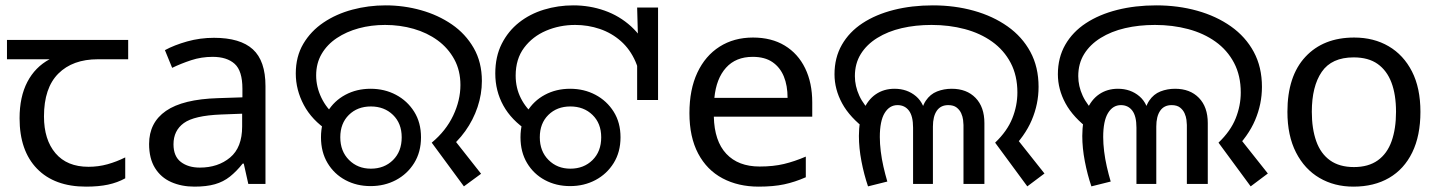

<svg xmlns="http://www.w3.org/2000/svg" viewBox="-20 -686 5371 716"><path d="M301 10Q183 10 118 -57Q53 -124 53 -245Q53 -325 82 -380.5Q111 -436 165 -465H6V-537H458V-465H345Q251 -465 197.5 -411.5Q144 -358 144 -252Q144 -165 187 -114.5Q230 -64 310 -64Q347 -64 381 -73.5Q415 -83 447 -99V-21Q418 -5 383 2.5Q348 10 301 10Z M778 -545Q876 -545 923 -502Q970 -459 970 -365V0H906L889 -76H885Q862 -47 837.5 -27.5Q813 -8 781.5 1Q750 10 705 10Q657 10 618.5 -7Q580 -24 558 -59.5Q536 -95 536 -149Q536 -229 599 -272.5Q662 -316 793 -320L884 -323V-355Q884 -422 855 -448Q826 -474 773 -474Q731 -474 693 -461.5Q655 -449 622 -433L595 -499Q630 -518 678 -531.5Q726 -545 778 -545ZM804 -259Q704 -255 665.5 -227Q627 -199 627 -148Q627 -103 654.5 -82Q682 -61 725 -61Q793 -61 838 -98.5Q883 -136 883 -214V-262Z M1590 -154Q1643 -198 1670 -255Q1697 -312 1697 -369Q1697 -423 1674 -465Q1651 -507 1612 -535.5Q1573 -564 1522.5 -578.5Q1472 -593 1416 -593Q1364 -593 1318 -580.5Q1272 -568 1236 -544Q1200 -520 1179.5 -485Q1159 -450 1159 -405Q1159 -362 1178.5 -321.5Q1198 -281 1232 -254L1204 -198Q1143 -238 1113 -294.5Q1083 -351 1083 -412Q1083 -475 1111 -522.5Q1139 -570 1186.5 -602Q1234 -634 1294 -650Q1354 -666 1418 -666Q1486 -666 1550 -648Q1614 -630 1665 -595Q1716 -560 1746.5 -507Q1777 -454 1777 -384Q1777 -335 1761 -287Q1745 -239 1715 -197Q1685 -155 1643 -123L1659 -184L1774 -38L1710 9ZM1362 8Q1310 8 1268 -14.5Q1226 -37 1201.5 -78Q1177 -119 1177 -174Q1177 -229 1201.5 -269.5Q1226 -310 1268 -332.5Q1310 -355 1362 -355Q1414 -355 1456.5 -332.5Q1499 -310 1524.5 -269.5Q1550 -229 1550 -174Q1550 -119 1524.5 -78Q1499 -37 1456.5 -14.5Q1414 8 1362 8ZM1363 -57Q1413 -57 1445.5 -89Q1478 -121 1478 -174Q1478 -226 1445.5 -257.5Q1413 -289 1363 -289Q1313 -289 1281 -257.5Q1249 -226 1249 -174Q1249 -122 1281.5 -89.5Q1314 -57 1363 -57Z M1948 -198Q1887 -238 1857 -292.5Q1827 -347 1827 -412Q1827 -475 1851 -522.5Q1875 -570 1915.5 -602Q1956 -634 2008.5 -650Q2061 -666 2118 -666Q2179 -666 2234.5 -646.5Q2290 -627 2333.5 -587.5Q2377 -548 2402 -488.5Q2427 -429 2427 -348H2370Q2370 -410 2350 -456Q2330 -502 2295.5 -532.5Q2261 -563 2217 -578Q2173 -593 2125 -593Q2067 -593 2016.5 -571.5Q1966 -550 1934.5 -508Q1903 -466 1903 -404Q1903 -358 1922.5 -319.5Q1942 -281 1976 -254L1948 -198ZM2356 -475 2360 -513 2356 -658H2434V-313H2356ZM2106 8Q2054 8 2012 -14.5Q1970 -37 1945.5 -78Q1921 -119 1921 -174Q1921 -229 1945.5 -269.5Q1970 -310 2012 -332.5Q2054 -355 2106 -355Q2158 -355 2200.5 -332.5Q2243 -310 2268.5 -269.5Q2294 -229 2294 -174Q2294 -119 2268.5 -78Q2243 -37 2200.5 -14.5Q2158 8 2106 8ZM2107 -57Q2157 -57 2189.5 -89Q2222 -121 2222 -174Q2222 -226 2189.5 -257.5Q2157 -289 2107 -289Q2057 -289 2025 -257.5Q1993 -226 1993 -174Q1993 -122 2025.5 -89.5Q2058 -57 2107 -57Z M2788 -546Q2857 -546 2906.5 -516Q2956 -486 2982.5 -431.5Q3009 -377 3009 -304V-251H2642Q2644 -160 2688.5 -112.5Q2733 -65 2813 -65Q2864 -65 2903.5 -74.5Q2943 -84 2985 -102V-25Q2944 -7 2904 1.5Q2864 10 2809 10Q2733 10 2674.5 -21Q2616 -52 2583.5 -113.5Q2551 -175 2551 -264Q2551 -352 2580.5 -415Q2610 -478 2663.5 -512Q2717 -546 2788 -546ZM2787 -474Q2724 -474 2687.5 -433.5Q2651 -393 2644 -321H2917Q2917 -367 2903 -401Q2889 -435 2860.5 -454.5Q2832 -474 2787 -474Z M3691 -154Q3736 -197 3755 -244.5Q3774 -292 3774 -341Q3774 -404 3749 -451.5Q3724 -499 3680 -530.5Q3636 -562 3578 -577.5Q3520 -593 3454 -593Q3394 -593 3342.5 -581Q3291 -569 3251.5 -544.5Q3212 -520 3190 -484.5Q3168 -449 3168 -402Q3168 -365 3184.5 -329Q3201 -293 3238 -258L3212 -201Q3149 -248 3120.5 -300.5Q3092 -353 3092 -409Q3092 -471 3119.5 -519Q3147 -567 3196.5 -599.5Q3246 -632 3313 -649Q3380 -666 3459 -666Q3540 -666 3611.5 -646Q3683 -626 3737.5 -587.5Q3792 -549 3822.5 -492.5Q3853 -436 3853 -362Q3853 -298 3827.5 -238Q3802 -178 3746 -123L3760 -184L3875 -39L3811 9ZM3217 9Q3202 -35 3192.5 -84.5Q3183 -134 3183 -179Q3183 -235 3199.5 -274.5Q3216 -314 3246 -334.5Q3276 -355 3316 -355Q3363 -355 3396 -327Q3429 -299 3434 -243H3412Q3416 -286 3432.5 -310.5Q3449 -335 3474.5 -345Q3500 -355 3529 -355Q3585 -355 3618 -321Q3651 -287 3651 -227V0H3573V-220Q3573 -227 3571.5 -239Q3570 -251 3564.5 -263.5Q3559 -276 3547.5 -285Q3536 -294 3516 -294Q3488 -294 3473.5 -273Q3459 -252 3459 -214V0H3385V-210Q3385 -253 3369.5 -273.5Q3354 -294 3327 -294Q3297 -294 3279 -264.5Q3261 -235 3261 -175Q3261 -150 3264.5 -121.5Q3268 -93 3274.5 -64.5Q3281 -36 3289 -9L3217 9Z M4524 -154Q4569 -197 4588 -244.5Q4607 -292 4607 -341Q4607 -404 4582 -451.5Q4557 -499 4513 -530.5Q4469 -562 4411 -577.5Q4353 -593 4287 -593Q4227 -593 4175.5 -581Q4124 -569 4084.5 -544.5Q4045 -520 4023 -484.5Q4001 -449 4001 -402Q4001 -365 4017.5 -329Q4034 -293 4071 -258L4045 -201Q3982 -248 3953.5 -300.5Q3925 -353 3925 -409Q3925 -471 3952.5 -519Q3980 -567 4029.5 -599.5Q4079 -632 4146 -649Q4213 -666 4292 -666Q4373 -666 4444.5 -646Q4516 -626 4570.5 -587.5Q4625 -549 4655.5 -492.5Q4686 -436 4686 -362Q4686 -298 4660.5 -238Q4635 -178 4579 -123L4593 -184L4708 -39L4644 9ZM4050 9Q4035 -35 4025.5 -84.5Q4016 -134 4016 -179Q4016 -235 4032.5 -274.5Q4049 -314 4079 -334.5Q4109 -355 4149 -355Q4196 -355 4229 -327Q4262 -299 4267 -243H4245Q4249 -286 4265.5 -310.5Q4282 -335 4307.5 -345Q4333 -355 4362 -355Q4418 -355 4451 -321Q4484 -287 4484 -227V0H4406V-220Q4406 -227 4404.5 -239Q4403 -251 4397.5 -263.5Q4392 -276 4380.5 -285Q4369 -294 4349 -294Q4321 -294 4306.5 -273Q4292 -252 4292 -214V0H4218V-210Q4218 -253 4202.5 -273.5Q4187 -294 4160 -294Q4130 -294 4112 -264.5Q4094 -235 4094 -175Q4094 -150 4097.5 -121.5Q4101 -93 4107.5 -64.5Q4114 -36 4122 -9L4050 9Z M5277 -269Q5277 -180 5246.5 -117.5Q5216 -55 5160 -22.5Q5104 10 5027 10Q4956 10 4900.5 -22.5Q4845 -55 4813 -117.5Q4781 -180 4781 -269Q4781 -402 4848 -474Q4915 -546 5030 -546Q5103 -546 5158.5 -513.5Q5214 -481 5245.5 -419.5Q5277 -358 5277 -269ZM4872 -269Q4872 -206 4888.5 -159.5Q4905 -113 4940 -88Q4975 -63 5029 -63Q5083 -63 5118 -88Q5153 -113 5169.5 -159.5Q5186 -206 5186 -269Q5186 -333 5169 -378Q5152 -423 5117.5 -447.5Q5083 -472 5028 -472Q4946 -472 4909 -418Q4872 -364 4872 -269Z"/></svg>

Font: oriya115
Style: Regular
Weight: 400
Designer: Amélie Bonet and Sol Matas
Foundry: Google LLC
Version: Version 2.003